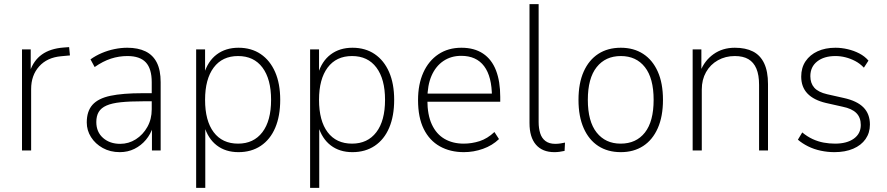

<svg xmlns="http://www.w3.org/2000/svg" viewBox="-20 -725 4271 925"><path d="M86 0V-487H128V-381H124Q142 -434 182 -462.5Q222 -491 286 -496L313 -498L317 -458L274 -454Q207 -448 168.5 -405Q130 -362 130 -296V0Z M557 8Q511 8 475 -12Q439 -32 418.5 -64.5Q398 -97 398 -135Q398 -189 425.5 -220Q453 -251 512 -263.5Q571 -276 667 -276H721V-237H669Q606 -237 562.5 -232.5Q519 -228 493 -216.5Q467 -205 455.5 -185.5Q444 -166 444 -137Q444 -89 476.5 -60.5Q509 -32 559 -32Q600 -32 634.5 -54Q669 -76 690 -113.5Q711 -151 711 -198V-329Q711 -394 682.5 -424.5Q654 -455 594 -455Q553 -455 514.5 -442.5Q476 -430 436 -402L416 -439Q441 -457 470.5 -469.5Q500 -482 531.5 -488.5Q563 -495 593 -495Q645 -495 681 -477.5Q717 -460 735.5 -423.5Q754 -387 754 -329V0H712V-114H717Q706 -79 683 -51.5Q660 -24 628 -8Q596 8 557 8Z M925 180V-487H968V-369H963Q981 -430 1024 -462.5Q1067 -495 1129 -495Q1191 -495 1236 -464.5Q1281 -434 1305.5 -378Q1330 -322 1330 -244Q1330 -166 1306 -109.5Q1282 -53 1236.5 -22.5Q1191 8 1129 8Q1067 8 1024.5 -24.5Q982 -57 964 -118H969V180ZM1127 -33Q1202 -33 1244 -88Q1286 -143 1286 -244Q1286 -344 1244.5 -399.5Q1203 -455 1127 -455Q1051 -455 1009.5 -399.5Q968 -344 968 -244Q968 -143 1009.5 -88Q1051 -33 1127 -33Z M1474 180V-487H1517V-369H1512Q1530 -430 1573 -462.5Q1616 -495 1678 -495Q1740 -495 1785 -464.5Q1830 -434 1854.5 -378Q1879 -322 1879 -244Q1879 -166 1855 -109.5Q1831 -53 1785.5 -22.5Q1740 8 1678 8Q1616 8 1573.5 -24.5Q1531 -57 1513 -118H1518V180ZM1676 -33Q1751 -33 1793 -88Q1835 -143 1835 -244Q1835 -344 1793.5 -399.5Q1752 -455 1676 -455Q1600 -455 1558.5 -399.5Q1517 -344 1517 -244Q1517 -143 1558.5 -88Q1600 -33 1676 -33Z M2215 8Q2149 8 2099 -20Q2049 -48 2021.5 -103.5Q1994 -159 1994 -243Q1994 -319 2019.5 -375.5Q2045 -432 2092 -463.5Q2139 -495 2203 -495Q2265 -495 2307 -467Q2349 -439 2369.5 -386Q2390 -333 2390 -258V-235H2023V-274H2368L2350 -258Q2350 -356 2312.5 -406Q2275 -456 2202 -456Q2153 -456 2116 -431Q2079 -406 2059 -360Q2039 -314 2039 -248V-242Q2039 -172 2060.5 -125.5Q2082 -79 2121.5 -56Q2161 -33 2214 -33Q2253 -33 2290.5 -45Q2328 -57 2362 -89L2384 -55Q2352 -24 2307 -8Q2262 8 2215 8Z M2651 8Q2593 8 2562 -28Q2531 -64 2531 -132V-705H2575V-137Q2575 -107 2582.5 -83Q2590 -59 2608 -45.5Q2626 -32 2655 -32Q2668 -32 2680.5 -34Q2693 -36 2702 -38L2700 2Q2686 5 2674.5 6.5Q2663 8 2651 8Z M2971 8Q2908 8 2862.5 -21.5Q2817 -51 2792 -107.5Q2767 -164 2767 -244Q2767 -324 2792 -380Q2817 -436 2862.5 -465.5Q2908 -495 2971 -495Q3033 -495 3078.5 -465.5Q3124 -436 3149 -380Q3174 -324 3174 -244Q3174 -164 3149 -107.5Q3124 -51 3078.5 -21.5Q3033 8 2971 8ZM2970 -33Q3045 -33 3087 -86.5Q3129 -140 3129 -244Q3129 -348 3087 -401.5Q3045 -455 2971 -455Q2897 -455 2854.5 -401.5Q2812 -348 2812 -244Q2812 -140 2854.5 -86.5Q2897 -33 2970 -33Z M3317 0V-487H3359V-381H3354Q3374 -433 3417.5 -464Q3461 -495 3520 -495Q3572 -495 3607.5 -477Q3643 -459 3661.5 -420Q3680 -381 3680 -320V0H3637V-316Q3637 -364 3624 -394.5Q3611 -425 3585.5 -440Q3560 -455 3520 -455Q3475 -455 3438.5 -434.5Q3402 -414 3381.5 -377.5Q3361 -341 3361 -294V0Z M4000 8Q3967 8 3934 1Q3901 -6 3873 -20Q3845 -34 3824 -52L3845 -87Q3869 -67 3895 -55Q3921 -43 3948 -38Q3975 -33 4003 -33Q4060 -33 4093.5 -57Q4127 -81 4127 -123Q4127 -159 4105.5 -180.5Q4084 -202 4039 -211L3959 -229Q3900 -243 3870 -274.5Q3840 -306 3840 -356Q3840 -399 3861 -430Q3882 -461 3919 -478Q3956 -495 4005 -495Q4034 -495 4064 -488Q4094 -481 4120 -467.5Q4146 -454 4164 -433L4142 -399Q4123 -419 4100 -431Q4077 -443 4053 -449Q4029 -455 4005 -455Q3950 -455 3917 -429Q3884 -403 3884 -358Q3884 -324 3903 -302.5Q3922 -281 3965 -271L4045 -253Q4109 -239 4140 -207.5Q4171 -176 4171 -125Q4171 -85 4150 -55Q4129 -25 4090.5 -8.5Q4052 8 4000 8Z"/></svg>

Font: Nunito Sans 10pt SemiCondensed ExtraLight
Style: Regular
Weight: 250
Width: 4
Designer: Vernon Adams
Foundry: Vernon Adams
Version: Version 3.101;gftools[0.9.27]